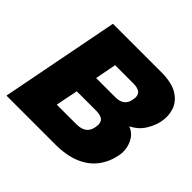

<svg xmlns="http://www.w3.org/2000/svg" viewBox="-169 -883 1066 1066"><g transform="rotate(45 364.0 -350.0)"><path d="M11 0 147 -700H527Q609 -700 654.5 -672Q700 -644 715 -600Q730 -556 720 -506Q712 -467 687 -426.5Q662 -386 615 -362V-361Q646 -349 663.5 -324Q681 -299 687 -268.5Q693 -238 687 -208Q676 -148 641 -100.5Q606 -53 544.5 -26.5Q483 0 392 0ZM244 -162H396Q437 -162 458 -178.5Q479 -195 484 -226Q491 -260 476 -276.5Q461 -293 422 -293H270ZM294 -421H444Q479 -421 498.5 -436Q518 -451 523 -482Q530 -513 515.5 -529.5Q501 -546 461 -546H318Z"/></g></svg>

Font: REM ExtraBold
Style: Italic
Weight: 800
Italic angle: -11°
Designer: Octavio Pardo
Foundry: Ashler Design
Version: Version 1.005;gftools[0.9.28]